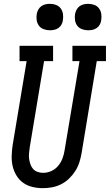

<svg xmlns="http://www.w3.org/2000/svg" viewBox="-20 -974 573 1002"><path d="M203 8Q176 8 149 1.5Q122 -5 101 -20Q80 -35 66 -58Q52 -81 46 -107Q40 -133 41 -161Q42 -189 46 -217L119 -655H82V-735H257V-655H210L135 -204Q133 -189 131.5 -174Q130 -159 132 -144.5Q134 -130 139 -116Q144 -102 153 -92Q162 -82 176 -77Q190 -72 205 -72Q227 -72 248 -81.5Q269 -91 283.5 -108.5Q298 -126 306 -147Q314 -168 317 -189L395 -655H358V-735H533V-655H485L406 -176Q402 -152 394.5 -128Q387 -104 373.5 -82.5Q360 -61 341 -42.5Q322 -24 299 -12.5Q276 -1 251.5 3.5Q227 8 203 8ZM440 -816Q424 -816 408.5 -821.5Q393 -827 383.5 -839.5Q374 -852 371.5 -868.5Q369 -885 372 -902Q374 -913 380 -924Q386 -935 396 -942Q406 -949 417.5 -951.5Q429 -954 440 -954Q457 -954 472 -948.5Q487 -943 496.5 -930.5Q506 -918 508.5 -901.5Q511 -885 508 -868Q507 -857 501 -846Q495 -835 485 -828Q475 -821 463.5 -818.5Q452 -816 440 -816ZM240 -816Q224 -816 208.5 -821.5Q193 -827 183.5 -839.5Q174 -852 171.5 -868.5Q169 -885 172 -902Q174 -913 180 -924Q186 -935 196 -942Q206 -949 217.5 -951.5Q229 -954 240 -954Q257 -954 272 -948.5Q287 -943 296.5 -930.5Q306 -918 308.5 -901.5Q311 -885 308 -868Q307 -857 301 -846Q295 -835 285 -828Q275 -821 263.5 -818.5Q252 -816 240 -816Z"/></svg>

Font: Iosevka Slab Medium
Style: Italic
Weight: 500
Italic angle: -9°
Monospace: yes
Designer: Belleve Invis
Foundry: Belleve Invis
Version: Version 11.1.0; ttfautohint (v1.8.3)